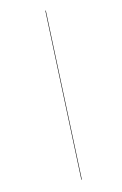

<svg xmlns="http://www.w3.org/2000/svg" viewBox="-135 -722 485 763"><g transform="rotate(-20 107.0 -340.0)"><path d="M167 -680.2 71.8 0H69.8L165 -680.2Z"/></g></svg>

Font: Fira Sans Compressed Two
Style: Italic
Weight: 100
Width: 3
Italic angle: -8°
Designer: Carrois Corporate & Edenspiekermann AG
Foundry: Carrois Corporate GbR & Edenspiekermann AG
Version: Version 4.203;PS 004.203;hotconv 1.0.88;makeotf.lib2.5.64775